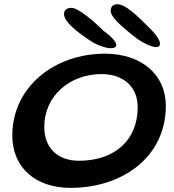

<svg xmlns="http://www.w3.org/2000/svg" viewBox="-20 -856 839 928"><path d="M735 -628.5C747.5 -628.5 753.5 -635 753.5 -644.5C753.5 -661.5 732 -692 711.5 -711.5C642.5 -782.5 585.5 -835.5 547.5 -835.5C526.5 -835.5 515 -823.5 515 -803.5C515 -773 569.5 -725 646.5 -666C676 -646 713.5 -628.5 735 -628.5ZM514 -623C532.5 -623 542 -628 542 -638.5C542 -656 510.5 -685.5 485.5 -703C428.5 -758 358 -818 325.5 -818C303.5 -818 289.5 -808 289.5 -788C289.5 -749.5 358.5 -696 429 -651C459 -634.5 493.5 -623 514 -623ZM320.5 52C575.5 52 781.5 -100 781.5 -344.5C781.5 -494.5 665 -596.5 486.5 -596.5C246 -596.5 39.5 -438.5 39.5 -200.5C39.5 -46.5 151.5 52 320.5 52ZM361.5 -79C258.5 -79 194 -141 194 -242.5C194 -393.5 318.5 -498 470.5 -498C574 -498 645.5 -438.5 645.5 -338C645.5 -177.5 533 -79 361.5 -79Z"/></svg>

Font: Gluten
Style: Italic
Weight: 400
Italic angle: -13°
Designer: Tyler Finck
Foundry: Etcetera Type Company
Version: Version 0.920